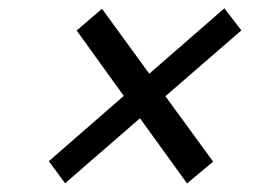

<svg xmlns="http://www.w3.org/2000/svg" viewBox="-20 -586 639 455"><path d="M134.3 -151.7 95.7 -204 273.3 -358.7 161.7 -513.7 221.7 -565.3 333.7 -411.3 511.7 -566.3 552 -514 372 -358 485 -203 423.3 -151.3 311.7 -305.7Z"/></svg>

Font: Red Hat Display VF
Style: Italic
Weight: 300
Italic angle: -12°
Designer: Pentagram, MCKL
Foundry: Pentagram, MCKL
Version: Version 1.010